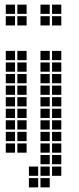

<svg xmlns="http://www.w3.org/2000/svg" viewBox="-20 -665 340 830"><path d="M5 -445V-405H45V-445ZM5 -395V-355H45V-395ZM5 -345V-305H45V-345ZM5 -295V-255H45V-295ZM5 -245V-205H45V-245ZM5 -195V-155H45V-195ZM5 -145V-105H45V-145ZM5 -95V-55H45V-95ZM5 -45V-5H45V-45ZM55 -45V-5H95V-45ZM55 -95V-55H95V-95ZM55 -145V-105H95V-145ZM55 -195V-155H95V-195ZM55 -245V-205H95V-245ZM55 -295V-255H95V-295ZM55 -345V-305H95V-345ZM55 -395V-355H95V-395ZM55 -445V-405H95V-445ZM5 -645V-605H45V-645ZM5 -595V-555H45V-595ZM55 -595V-555H95V-595ZM55 -645V-605H95V-645ZM105 55V95H145V55ZM105 105V145H145V105ZM155 55V95H195V55ZM155 105V145H195V105ZM155 5V45H195V5ZM205 55V95H245V55ZM205 5V45H245V5ZM155 -445V-405H195V-445ZM155 -395V-355H195V-395ZM155 -345V-305H195V-345ZM155 -295V-255H195V-295ZM155 -245V-205H195V-245ZM155 -195V-155H195V-195ZM155 -145V-105H195V-145ZM155 -95V-55H195V-95ZM155 -45V-5H195V-45ZM205 -445V-405H245V-445ZM205 -395V-355H245V-395ZM205 -345V-305H245V-345ZM205 -295V-255H245V-295ZM205 -245V-205H245V-245ZM205 -195V-155H245V-195ZM205 -145V-105H245V-145ZM205 -95V-55H245V-95ZM205 -45V-5H245V-45ZM155 -645V-605H195V-645ZM155 -595V-555H195V-595ZM205 -595V-555H245V-595ZM205 -645V-605H245V-645Z"/></svg>

Font: Nose Transport 13 Square
Style: Regular
Weight: 400
Designer: Nico Rohrbach
Foundry: Nose
Version: Version 1.400;Glyphs 3.2.3 (3260)